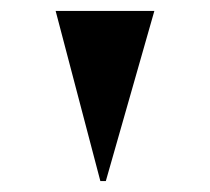

<svg xmlns="http://www.w3.org/2000/svg" viewBox="-20 -800 385 352"><path d="M82 -780H263L174 -468H164Z"/></svg>

Font: Tiejili SC
Style: Regular
Weight: 400
Designer: Buernia
Foundry: Ershou Xiaoxi Press
Version: Version 1.100